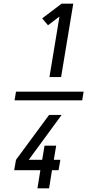

<svg xmlns="http://www.w3.org/2000/svg" viewBox="-20 -868 540 1056"><path d="M60 -316 68 -364H440L432 -316ZM252 -444 307 -777 244 -729 212 -767 319 -848H383L316 -444ZM186 168 202 68H58L68 11L250 -236H319L138 11H212L225 -67H289L276 11H312L302 68H266L250 168Z"/></svg>

Font: Iosevka Fixed
Style: Italic
Weight: 400
Italic angle: -9°
Monospace: yes
Designer: Belleve Invis
Foundry: Belleve Invis
Version: Version 33.2.4